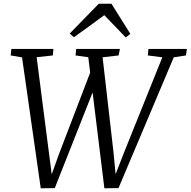

<svg xmlns="http://www.w3.org/2000/svg" viewBox="-20 -1006 1024 1032"><path d="M199 6 98.5 -697.5 37.5 -708 41 -743H267L264 -708L177 -698.5L241.5 -196.5L263 -32L245.5 -34L296.5 -176.5L469 -627L491.5 -544L274.5 5ZM541 6 454.5 -698.5 386 -708 389.5 -743H624.5L617.5 -708L531.5 -698L589.5 -192.5L605 -32L587.5 -34L646 -184.5L852.5 -698L774.5 -708L778 -743H984.5L979.5 -708L914 -698L617 5ZM354.5 -825.5 511 -986H579L680.5 -824L656 -804.5Q627.5 -834.5 598.5 -864.5Q569.5 -894.5 540.5 -924.5Q501 -895 460.8 -866Q420.5 -837 377.5 -806Z"/></svg>

Font: Merriweather 48pt Light
Style: Italic
Weight: 300
Italic angle: -7.8°
Version: Version 2.101